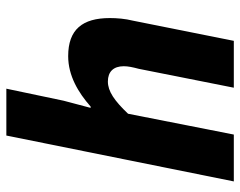

<svg xmlns="http://www.w3.org/2000/svg" viewBox="-94 -644 739 590"><g transform="rotate(-90 275.0 -349.5)"><path d="M12 0H156L220 -325C260 -367 289 -387 319 -387C349 -387 366 -370 366 -338C366 -325 363 -311 358 -292L300 0H444L506 -310C512 -334 514 -359 514 -381C514 -465 479 -509 397 -509C337 -509 285 -478 242 -440H238L260 -523L297 -699H153Z"/></g></svg>

Font: Source Sans Pro
Style: Bold Italic
Weight: 700
Italic angle: -11°
Designer: Paul D. Hunt
Foundry: Adobe Systems Incorporated
Version: Version 3.006;hotconv 1.0.111;makeotfexe 2.5.65597